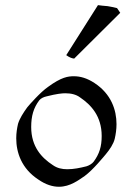

<svg xmlns="http://www.w3.org/2000/svg" viewBox="-20 -713 491 733"><path d="M263.2 -489.3 439 -664.1 426.8 -682.1C419.9 -684.1 405.8 -687 391.1 -689.5L370.1 -691.4C362.8 -692.4 356.9 -693.4 354 -693.4L232.9 -502.4C247.1 -492.2 255.9 -490.2 263.2 -489.3ZM158.2 -345.2C196.8 -355 216.8 -356.9 229 -356.9C250 -356.9 270 -353 286.1 -340.8C327.1 -313 368.2 -270 368.2 -193.8C368.2 -152.8 358.9 -125 337.9 -96.2C332 -87.9 319.8 -81.1 310.1 -78.1C285.2 -71.8 261.2 -66.9 236.8 -66.9C216.8 -66.9 198.2 -70.8 181.2 -83C140.1 -109.9 99.1 -151.9 99.1 -228C99.1 -270 107.9 -300.8 129.9 -330.1C136.2 -337.9 147 -342.8 158.2 -345.2ZM383.8 -124C398.9 -142.1 413.1 -163.1 418 -183.1C421.9 -200.2 424.8 -219.2 424.8 -238.8C424.8 -293 404.8 -354 340.8 -396C312 -415 286.1 -421.9 262.2 -421.9C240.2 -421.9 214.8 -418.9 164.1 -381.8C134.8 -361.8 92.8 -314 84 -303.2C68.8 -282.2 55.2 -261.2 48.8 -240.2C44.9 -223.1 42 -205.1 42 -185.1C42 -130.9 62 -69.8 126 -27.8C154.8 -7.8 181.2 0 205.1 0C248 0 280.8 -25.9 303.2 -41C335.9 -64.9 377.9 -117.2 383.8 -124Z"/></svg>

Font: Pierce
Style: Roman
Weight: 500
Version: Version 0.2.0